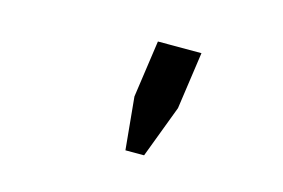

<svg xmlns="http://www.w3.org/2000/svg" viewBox="-51 -783 702 477"><g transform="rotate(15 300.0 -545.0)"><path d="M297 -404 284 -539 305 -686H417L396 -539L345 -404Z"/></g></svg>

Font: Chivo Mono SemiBold
Style: Italic
Weight: 600
Italic angle: -8.05°
Monospace: yes
Version: Version 1.008